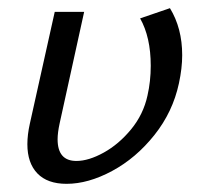

<svg xmlns="http://www.w3.org/2000/svg" viewBox="-20 -445 500 470"><path d="M126 -143Q121 -120 121 -104Q121 -51 167 -51Q197 -51 234 -71.5Q271 -92 301 -128.5Q331 -165 341 -211Q349 -246 349 -284Q349 -354 323 -400L396 -425Q426 -376 426 -310Q426 -278 418 -241Q403 -171 358 -114.5Q313 -58 254.5 -26.5Q196 5 143 5Q96 5 71.5 -20.5Q47 -46 47 -92Q47 -115 53 -142L114 -416H186Z"/></svg>

Font: Ysabeau Medium
Style: Italic
Weight: 500
Italic angle: -12°
Designer: Christian Thalmann (Catharsis Fonts)
Version: Version 0.003